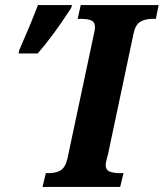

<svg xmlns="http://www.w3.org/2000/svg" viewBox="-20 -734 643 754"><path d="M160 -54H170Q200 -54 218.5 -65.5Q237 -77 245 -112L347 -592Q353 -615 353 -628Q353 -647 339 -653.5Q325 -660 295 -660H285L297 -714H603L592 -660H581Q549 -660 530 -648Q511 -636 504 -600L405 -132Q403 -123 399 -108.5Q395 -94 395 -86Q395 -67 410 -60.5Q425 -54 454 -54H465L452 0H147ZM56 -538Q100 -638 129 -714H263L259 -702Q187 -591 128 -524H53Z"/></svg>

Font: Noto Serif CondExtraBold
Style: Italic
Weight: 800
Width: 3
Italic angle: -12°
Designer: Monotype Design Team
Foundry: Monotype Imaging Inc.
Version: Version 1.001